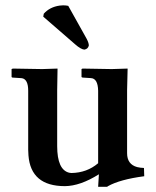

<svg xmlns="http://www.w3.org/2000/svg" viewBox="-20 -696 590 728"><path d="M238.8 -673.8 308.1 -549.8Q316.4 -534.2 316.9 -523.9Q314 -510.3 299.8 -507.8Q286.1 -509.3 265.1 -527.8L144 -632.8L146 -644Q168.5 -669.4 206.1 -674.8Q212.9 -675.8 219.2 -675.8Q230 -675.8 238.8 -673.8ZM461.9 -115.2Q461.9 -72.8 500 -62.5Q511.7 -59.6 525.9 -59.1L526.9 -27.8Q434.6 -15.6 389.6 9.8Q387.2 11.2 386.2 12.2H352.1L355 -35.2Q284.2 9.3 226.1 9.8Q96.7 9.8 87.9 -106.9Q86.9 -117.7 86.9 -127.9V-352.1Q86.9 -395 63.5 -399.4Q60.5 -399.9 58.1 -399.9L26.9 -401.9L23.9 -403.8V-434.1L28.8 -436Q29.8 -436 140.1 -434.1L198.2 -436Q198.2 -434.6 196.8 -354V-142.1Q196.8 -51.8 242.7 -41Q247.6 -40 251 -40Q309.6 -41 352.1 -77.1V-352.1Q351.1 -398.9 324.2 -399.9L293 -401.9L289.1 -403.8V-434.1L293 -436Q293.9 -436 403.8 -434.1L463.9 -436Q463.9 -434.6 461.9 -354Z"/></svg>

Font: Linux Libertine O
Style: Semibold
Weight: 700
Designer: Philipp H. Poll
Foundry: Philipp H. Poll
Version: Version 5.0.0